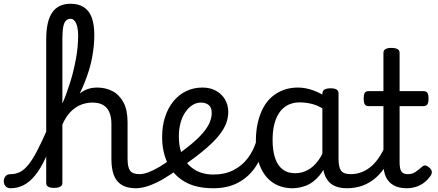

<svg xmlns="http://www.w3.org/2000/svg" viewBox="-123 -985 2330 1022"><path d="M-66 17Q-85 17 -94 5.5Q-103 -6 -103 -20.5Q-103 -35 -94 -46.5Q-85 -58 -66 -58Q-39 -58 -16.5 -69.5Q6 -81 28 -108Q50 -135 74 -181Q98 -227 128 -295Q135 -312 146.5 -313Q158 -314 166 -304.5Q174 -295 169 -279Q145 -200 119 -143.5Q93 -87 64 -51.5Q35 -16 2.5 0.5Q-30 17 -66 17ZM601 17Q567 17 542 7.5Q517 -2 501 -21.5Q485 -41 477.5 -70.5Q470 -100 470 -140V-326Q470 -361 459.5 -386.5Q449 -412 427 -425.5Q405 -439 368 -439Q342 -439 315 -430Q288 -421 263.5 -400Q239 -379 220 -344.5Q201 -310 190 -259L180 -314Q203 -359 225.5 -396.5Q248 -434 273 -461.5Q298 -489 327.5 -504Q357 -519 394 -519Q439 -519 475.5 -500Q512 -481 534 -440.5Q556 -400 556 -334V-140Q556 -95 569.5 -76.5Q583 -58 620 -58Q634 -58 641 -46.5Q648 -35 646.5 -20.5Q645 -6 634 5.5Q623 17 601 17ZM165 15Q143 15 133 8.5Q123 2 123 -11V-776Q123 -872 155 -918.5Q187 -965 253 -965Q295 -965 323.5 -946.5Q352 -928 365.5 -891Q379 -854 379 -798Q379 -769 376 -739Q373 -709 367 -677Q361 -645 351 -612.5Q341 -580 327.5 -546Q314 -512 296.5 -477.5Q279 -443 257.5 -409Q236 -375 209 -341V-11Q209 2 198 8.5Q187 15 165 15ZM209 -434Q220 -458 230 -486Q240 -514 249.5 -543.5Q259 -573 267 -605.5Q275 -638 281 -670.5Q287 -703 290 -735Q293 -767 293 -798Q293 -821 288.5 -841Q284 -861 275 -873Q266 -885 252 -885Q238 -885 228 -875Q218 -865 213.5 -841.5Q209 -818 209 -776Z M601 17Q587 17 580.5 5.5Q574 -6 575.5 -20.5Q577 -35 588 -46.5Q599 -58 620 -58Q641 -58 668.5 -68.5Q696 -79 727 -97.5Q758 -116 789 -140Q802 -151 813.5 -147.5Q825 -144 832 -133Q839 -122 838.5 -108.5Q838 -95 826 -86Q787 -56 746.5 -32.5Q706 -9 668.5 4Q631 17 601 17Z M790 -139Q851 -181 892 -215Q933 -249 957.5 -278Q982 -307 993 -333Q1004 -359 1004 -383Q1004 -413 988 -426Q972 -439 946 -439Q922 -439 901 -425.5Q880 -412 863.5 -388Q847 -364 838 -331Q829 -298 829 -259Q829 -208 843 -170Q857 -132 882 -106.5Q907 -81 940 -68.5Q973 -56 1012 -56Q1027 -56 1034 -45Q1041 -34 1041 -19.5Q1041 -5 1034 6Q1027 17 1012 17Q919 17 859 -18.5Q799 -54 769.5 -115.5Q740 -177 740 -255Q740 -315 756 -363.5Q772 -412 801 -447Q830 -482 869 -500.5Q908 -519 955 -519Q996 -519 1026.5 -502Q1057 -485 1074.5 -456Q1092 -427 1092 -389Q1092 -359 1081 -329Q1070 -299 1044 -266Q1018 -233 974 -195Q930 -157 865 -111Z M1013 17Q999 17 992 6Q985 -5 985 -19.5Q985 -34 992 -45Q999 -56 1013 -56Q1075 -56 1121 -80Q1167 -104 1197 -144.5Q1227 -185 1242 -235Q1246 -247 1258 -247.5Q1270 -248 1280.5 -240.5Q1291 -233 1288 -221Q1273 -150 1237 -96.5Q1201 -43 1145 -13Q1089 17 1013 17Z M1434 17Q1377 17 1333 -10.5Q1289 -38 1264 -94Q1239 -150 1239 -235Q1239 -287 1249 -331Q1259 -375 1277.5 -410Q1296 -445 1323.5 -469Q1351 -493 1386 -506Q1421 -519 1463 -519Q1504 -519 1547 -503Q1590 -487 1624 -461V-386Q1584 -418 1547.5 -429Q1511 -440 1472 -440Q1446 -440 1423.5 -432Q1401 -424 1383.5 -408Q1366 -392 1353.5 -368Q1341 -344 1334.5 -312Q1328 -280 1328 -239Q1328 -184 1341 -144.5Q1354 -105 1380.5 -84Q1407 -63 1447 -63Q1483 -63 1514.5 -79.5Q1546 -96 1572.5 -132.5Q1599 -169 1618 -229L1634 -168Q1611 -91 1577.5 -51Q1544 -11 1506.5 3Q1469 17 1434 17ZM1724 17Q1690 17 1665 7.5Q1640 -2 1624 -21.5Q1608 -41 1600.5 -70.5Q1593 -100 1593 -140V-486Q1593 -501 1604 -508Q1615 -515 1637 -515Q1658 -515 1668.5 -508.5Q1679 -502 1679 -488V-140Q1679 -95 1692.5 -76.5Q1706 -58 1743 -58Q1752 -58 1756.5 -46.5Q1761 -35 1759.5 -20.5Q1758 -6 1749.5 5.5Q1741 17 1724 17Z M1724 17Q1710 17 1703.5 5.5Q1697 -6 1698.5 -20.5Q1700 -35 1711 -46.5Q1722 -58 1743 -58Q1777 -58 1805.5 -70Q1834 -82 1857 -103Q1880 -124 1898.5 -153Q1917 -182 1930 -216Q1936 -231 1948 -229.5Q1960 -228 1968.5 -219Q1977 -210 1974 -199Q1958 -148 1934 -108Q1910 -68 1878.5 -40Q1847 -12 1808.5 2.5Q1770 17 1724 17Z M2042 17Q2000 17 1972.5 1.5Q1945 -14 1931.5 -42.5Q1918 -71 1918 -111V-420H1840Q1825 -420 1819 -429Q1813 -438 1813 -460Q1813 -483 1819 -491.5Q1825 -500 1840 -500H1918V-704Q1918 -717 1928.5 -723.5Q1939 -730 1960 -730Q1982 -730 1993 -723.5Q2004 -717 2004 -704V-500H2130Q2145 -500 2151.5 -491.5Q2158 -483 2158 -460Q2158 -438 2151.5 -429Q2145 -420 2130 -420H2004V-121Q2004 -87 2013.5 -72.5Q2023 -58 2048 -58Q2071 -58 2087.5 -69Q2104 -80 2122 -96Q2134 -107 2144.5 -103.5Q2155 -100 2164 -91Q2175 -81 2175.5 -70.5Q2176 -60 2170 -51Q2153 -26 2132 -11Q2111 4 2088 10.5Q2065 17 2042 17Z"/></svg>

Font: Playwrite HU
Style: Regular
Weight: 400
Designer: Veronika Burian, José Scaglione
Foundry: TypeTogether
Version: Version 1.002